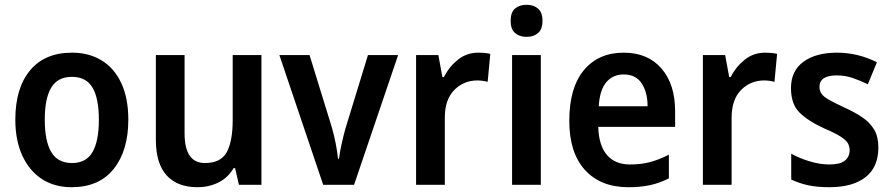

<svg xmlns="http://www.w3.org/2000/svg" viewBox="-20 -772 3725 802"><path d="M516 -272Q516 -143 455 -66.5Q394 10 279 10Q207 10 154.5 -24.5Q102 -59 73 -122.5Q44 -186 44 -272Q44 -404 105.5 -478Q167 -552 281 -552Q351 -552 404 -520Q457 -488 486.5 -425Q516 -362 516 -272ZM167 -272Q167 -183 194 -137Q221 -91 281 -91Q340 -91 366.5 -137Q393 -183 393 -272Q393 -361 366.5 -406Q340 -451 280 -451Q221 -451 194 -406Q167 -361 167 -272Z M1072 -542V0H978L962 -70H956Q932 -29 892 -9.5Q852 10 805 10Q721 10 676 -39.5Q631 -89 631 -189V-542H751V-215Q751 -91 836 -91Q903 -91 927.5 -137Q952 -183 952 -271V-542Z M1330 0 1147 -542H1273L1367 -237Q1376 -205 1382.5 -171.5Q1389 -138 1392 -109H1396Q1399 -134 1406 -166.5Q1413 -199 1422 -232L1517 -542H1643L1459 0Z M1978 -552Q1989 -552 2002.5 -551Q2016 -550 2028 -547L2017 -430Q2008 -433 1995.5 -434.5Q1983 -436 1974 -436Q1917 -436 1877.5 -396Q1838 -356 1838 -280V0H1718V-542H1811L1828 -450H1834Q1855 -492 1892 -522Q1929 -552 1978 -552Z M2180 -752Q2209 -752 2227.5 -736Q2246 -720 2246 -685Q2246 -650 2227.5 -634Q2209 -618 2180 -618Q2150 -618 2131.5 -634Q2113 -650 2113 -685Q2113 -721 2131.5 -736.5Q2150 -752 2180 -752ZM2239 -542V0H2119V-542Z M2585 -552Q2686 -552 2743 -486Q2800 -420 2800 -308V-242H2479Q2481 -165 2515 -125Q2549 -85 2612 -85Q2658 -85 2695.5 -95Q2733 -105 2774 -126V-27Q2737 -8 2697 1Q2657 10 2605 10Q2489 10 2423.5 -62Q2358 -134 2358 -267Q2358 -406 2419 -479Q2480 -552 2585 -552ZM2585 -461Q2540 -461 2512.5 -428.5Q2485 -396 2481 -328H2685Q2685 -386 2660.5 -423.5Q2636 -461 2585 -461Z M3176 -552Q3187 -552 3200.5 -551Q3214 -550 3226 -547L3215 -430Q3206 -433 3193.5 -434.5Q3181 -436 3172 -436Q3115 -436 3075.5 -396Q3036 -356 3036 -280V0H2916V-542H3009L3026 -450H3032Q3053 -492 3090 -522Q3127 -552 3176 -552Z M3649 -156Q3649 -74 3595.5 -32Q3542 10 3444 10Q3394 10 3356.5 2Q3319 -6 3285 -22V-130Q3319 -111 3362 -98Q3405 -85 3445 -85Q3489 -85 3509 -101Q3529 -117 3529 -145Q3529 -160 3522 -173Q3515 -186 3492 -201Q3469 -216 3422 -236Q3353 -268 3318.5 -303Q3284 -338 3284 -404Q3284 -476 3336 -514Q3388 -552 3476 -552Q3563 -552 3643 -512L3605 -420Q3572 -436 3541 -446.5Q3510 -457 3475 -457Q3403 -457 3403 -409Q3403 -393 3411.5 -380.5Q3420 -368 3443 -355Q3466 -342 3509 -322Q3551 -303 3582.5 -281.5Q3614 -260 3631.5 -230.5Q3649 -201 3649 -156Z"/></svg>

Font: Noto Sans Gujarati SemiCondensed SemiBold
Style: Regular
Weight: 600
Width: 4
Designer: Jelle Bosma - Monotype Design Team, Universal Thirst
Foundry: Monotype Imaging Inc.
Version: Version 2.106; ttfautohint (v1.8.4.7-5d5b)